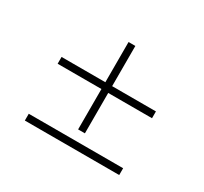

<svg xmlns="http://www.w3.org/2000/svg" viewBox="-118 -790 936 881"><g transform="rotate(30 350.0 -350.0)"><path d="M332 -162V-376H100V-412H332V-625H368V-412H600V-376H368V-162ZM100 -75V-111H600V-75Z"/></g></svg>

Font: Martian Mono Thin
Style: Regular
Weight: 100
Monospace: yes
Designer: Roman Shamin
Foundry: Evil Martians
Version: Version 1.000; ttfautohint (v1.8.4.7-5d5b)